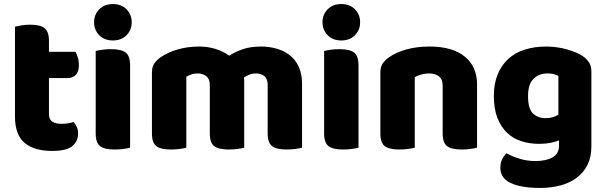

<svg xmlns="http://www.w3.org/2000/svg" viewBox="-20 -731 2996 949"><path d="M237 15Q149 15 101.5 -25Q54 -65 54 -155V-599Q65 -602 85.5 -605.5Q106 -609 129 -609Q178 -609 200 -592Q222 -575 222 -529V-475H353Q359 -464 364.5 -447.5Q370 -431 370 -411Q370 -376 354.5 -360.5Q339 -345 313 -345H222V-167Q222 -141 238.5 -130Q255 -119 285 -119Q300 -119 316 -121.5Q332 -124 344 -128Q353 -117 359.5 -103.5Q366 -90 366 -71Q366 -33 337.5 -9Q309 15 237 15Z M453 -479Q464 -482 484.5 -485Q505 -488 529 -488Q579 -488 601 -471.5Q623 -455 623 -408V-1Q612 2 591.5 5Q571 8 547 8Q497 8 475 -8.5Q453 -25 453 -72ZM445 -621Q445 -659 470.5 -685Q496 -711 538 -711Q580 -711 605.5 -685Q631 -659 631 -621Q631 -583 605.5 -557Q580 -531 538 -531Q496 -531 470.5 -557Q445 -583 445 -621Z M1473 -1Q1462 2 1441.5 5Q1421 8 1397 8Q1347 8 1325 -8.5Q1303 -25 1303 -72V-311Q1303 -341 1287 -354.5Q1271 -368 1245 -368Q1228 -368 1212.5 -362Q1197 -356 1186 -348Q1186 -344 1186.5 -340.5Q1187 -337 1187 -334V-1Q1176 2 1155.5 5Q1135 8 1111 8Q1061 8 1039 -8.5Q1017 -25 1017 -72V-311Q1017 -341 999.5 -354.5Q982 -368 957 -368Q938 -368 924 -362.5Q910 -357 901 -352V-1Q890 2 869.5 5Q849 8 825 8Q775 8 753 -8.5Q731 -25 731 -72V-373Q731 -400 742.5 -417Q754 -434 774 -448Q808 -472 858 -486.5Q908 -501 964 -501Q1005 -501 1042.5 -490Q1080 -479 1113 -456Q1143 -475 1180.5 -488Q1218 -501 1271 -501Q1309 -501 1345.5 -491Q1382 -481 1410.5 -459.5Q1439 -438 1456 -402.5Q1473 -367 1473 -316Z M1582 -479Q1593 -482 1613.5 -485Q1634 -488 1658 -488Q1708 -488 1730 -471.5Q1752 -455 1752 -408V-1Q1741 2 1720.5 5Q1700 8 1676 8Q1626 8 1604 -8.5Q1582 -25 1582 -72ZM1574 -621Q1574 -659 1599.5 -685Q1625 -711 1667 -711Q1709 -711 1734.5 -685Q1760 -659 1760 -621Q1760 -583 1734.5 -557Q1709 -531 1667 -531Q1625 -531 1599.5 -557Q1574 -583 1574 -621Z M2338 -1Q2327 2 2306.5 5Q2286 8 2262 8Q2212 8 2190 -8.5Q2168 -25 2168 -72V-308Q2168 -339 2149.5 -353.5Q2131 -368 2101 -368Q2081 -368 2063.5 -363Q2046 -358 2030 -350V-1Q2019 2 1998.5 5Q1978 8 1954 8Q1904 8 1882 -8.5Q1860 -25 1860 -72V-373Q1860 -400 1871.5 -417Q1883 -434 1903 -448Q1937 -472 1988.5 -486.5Q2040 -501 2103 -501Q2216 -501 2277 -451.5Q2338 -402 2338 -313Z M2743 -37Q2723 -29 2698.5 -24.5Q2674 -20 2644 -20Q2599 -20 2558.5 -32.5Q2518 -45 2487.5 -73.5Q2457 -102 2439 -147Q2421 -192 2421 -257Q2421 -317 2439.5 -362.5Q2458 -408 2491.5 -439Q2525 -470 2573 -485.5Q2621 -501 2680 -501Q2708 -501 2735 -497Q2762 -493 2785.5 -486Q2809 -479 2828 -471Q2847 -463 2860 -454Q2880 -440 2891.5 -422.5Q2903 -405 2903 -378V-7Q2903 46 2883.5 84.5Q2864 123 2829.5 148.5Q2795 174 2748.5 186Q2702 198 2649 198Q2595 198 2554 189.5Q2513 181 2489 165Q2453 141 2453 97Q2453 74 2462.5 55Q2472 36 2484 27Q2513 43 2549.5 54Q2586 65 2626 65Q2679 65 2711 47Q2743 29 2743 -11ZM2676 -147Q2696 -147 2711.5 -151.5Q2727 -156 2740 -164V-356Q2729 -361 2717.5 -364.5Q2706 -368 2687 -368Q2644 -368 2617 -341.5Q2590 -315 2590 -256Q2590 -193 2614.5 -170Q2639 -147 2676 -147Z"/></svg>

Font: Baloo Bhai 2 ExtraBold
Style: Regular
Weight: 800
Designer: Supriya Tembe, Noopur Datye and Ek Type
Foundry: Ek Type
Version: Version 1.640;PS 1.000;hotconv 16.6.51;makeotf.lib2.5.65220;